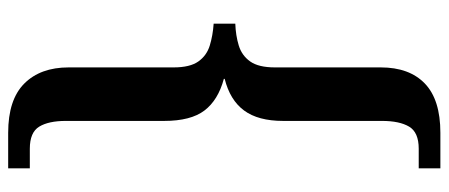

<svg xmlns="http://www.w3.org/2000/svg" viewBox="-334 -505 1098 470"><g transform="rotate(90 215.0 -270.0)"><path d="M392 259H305Q224 259 184.5 219.5Q145 180 145 111V-146Q145 -186 130.5 -206.5Q116 -227 91.5 -234.5Q67 -242 38 -244V-297Q67 -298 91.5 -305.5Q116 -313 130.5 -333.5Q145 -354 145 -394V-653Q145 -723 184.5 -761Q224 -799 305 -799H392V-746H344Q304 -746 290 -722.5Q276 -699 276 -656V-414Q276 -353 250.5 -318.5Q225 -284 173 -271V-269Q225 -255 250.5 -221.5Q276 -188 276 -123V118Q276 160 290 183Q304 206 344 206H392Z"/></g></svg>

Font: Noto Serif Sinhala SemiCondensed
Style: Bold
Weight: 700
Width: 4
Designer: Jelle Bosma - Monotype Design Team
Foundry: Monotype Imaging Inc.
Version: Version 2.007; ttfautohint (v1.8.4.7-5d5b)